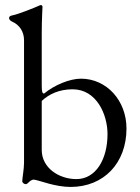

<svg xmlns="http://www.w3.org/2000/svg" viewBox="-20 -725 555 759"><path d="M259 14C390 14 480 -80 480 -217C480 -328 401 -414 300 -414C256 -414 195 -389 154 -355C147 -356 145 -362 145 -388V-593C145 -649 148 -693 148 -698C148 -702 145 -705 142 -705C140 -705 137 -704 133 -702C120 -696 54 -669 28 -664C23 -663 16 -661 16 -654C16 -646 23 -642 29 -639C56 -627 75 -601 75 -566V-81C75 -56 68 -21 68 -9C68 -2 76 3 82 3C85 3 88 1 91 -2C97 -8 105 -15 113 -15C120 -15 144 -7 173 1C199 8 230 14 259 14ZM282 -17C212 -17 145 -62 145 -132V-326C174 -353 214 -372 267 -372C362 -372 405 -272 405 -195C405 -94 358 -17 282 -17Z"/></svg>

Font: Garamond-Math
Style: Regular
Weight: 400
Version: Version 2019-08-16